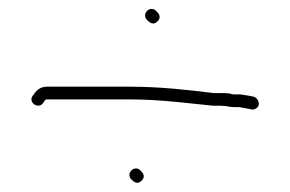

<svg xmlns="http://www.w3.org/2000/svg" viewBox="-20 -504 640 423"><path d="M269 -109C275.6 -102.4 283 -97 292 -106C301 -115 295.6 -122.4 289 -129C275.7 -141 257 -122.3 269 -109ZM304 -460C310.6 -453.4 318 -448 327 -457C336 -466 330.6 -473.4 324 -480C310.7 -493.3 290.7 -473.3 304 -460ZM450 -271H467C477.6 -271 486.3 -268 496 -268H508C516.6 -266.3 525.2 -264.6 534 -263C537.3 -262.3 540.7 -263 544 -265C555.8 -272.1 549.1 -287.6 539 -291L529 -293C521 -294.3 514.7 -295.3 510 -296H496C492.7 -296 489.3 -296.7 486 -298C480 -298.7 473.7 -299 467 -299H450C391.9 -306.3 331.4 -313 266 -313H82C65.8 -312 59.5 -303.5 52 -293C41.3 -278.3 64.4 -262.4 75 -277C76.8 -279.5 78.9 -285 83 -285H266C331.3 -285 391 -276.9 450 -271Z"/></svg>

Font: HoneyBee
Style: XLit
Weight: 200
Foundry: Cannot Into Space Fonts
Version: Version 0.89